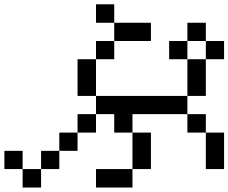

<svg xmlns="http://www.w3.org/2000/svg" viewBox="-20 -796 1040 874"><path d="M750 -526.4V-609.4H833V-526.4ZM417 -692.4V-776.4H500V-692.4ZM333 -359.4V-526.4H417V-609.4H500V-692.4H667V-609.4H500V-526.4H417V-359.4ZM0 -26.4V-109.4H83V-26.4ZM833 -526.4H917V-359.4H833ZM917 -526.4V-609.4H833V-692.4H917V-609.4H1000V-526.4ZM583 -26.4V57.6H417V-26.4ZM583 -26.4V-192.4H500V-276.4H417V-192.4H333V-109.4H250V-26.4H167V57.6H83V-26.4H167V-109.4H250V-192.4H333V-276.4H417V-359.4H833V-276.4H583V-192.4H667V-26.4ZM917 -192.4H833V-276.4H917ZM917 -192.4H1000V-26.4H917Z"/></svg>

Font: KH Dot Kodenmachou 12
Style: Regular
Weight: 400
Designer: Original version for X68000 by Keitarou Hiraki (http://hp.vector.co.jp/authors/VA000874/) / TrueType conversion by Homem
Version: Version 1.00.20150527